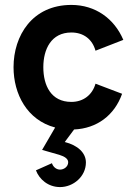

<svg xmlns="http://www.w3.org/2000/svg" viewBox="-20 -516 525 780"><path d="M270 -102C187 -102 156 -169 156 -243C156 -316 188 -384 270 -384C319 -384 355 -357 368 -310L481 -354C444 -441 367 -496 270 -496C111 -496 35 -371 35 -243C35 -134 90 -28 204 2L151 93L221 113C244 120 257 130 257 143C257 161 240 173 224 173C207 173 195 160 191 147L126 176C140 213 176 244 224 244C278 244 329 201 329 144C329 105 296 74 243 61L281 10C373 6 445 -47 476 -135L368 -176C355 -130 318 -102 270 -102Z"/></svg>

Font: FREAK Grotesk
Style: Bold
Weight: 700
Designer: La Scuola Open Source
Foundry: La Scuola Open Source
Version: Version 1.000;PS 1.0;hotconv 1.0.72;makeotf.lib2.5.5900